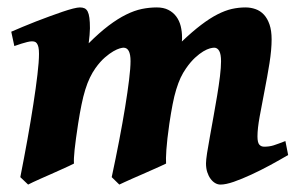

<svg xmlns="http://www.w3.org/2000/svg" viewBox="-20 -477 817 517"><path d="M755.9 -59.6Q733.4 -46.4 707.3 -32.2Q681.2 -18.1 656.2 -6.6Q631.3 4.9 609.6 12.5Q587.9 20 573.7 20Q566.4 20 559.6 16.1Q552.7 12.2 547.1 4.6Q541.5 -2.9 538.1 -13.4Q534.7 -23.9 534.7 -37.1Q534.7 -45.9 537.6 -64.9Q540.5 -84 545.2 -109.1Q549.8 -134.3 554.9 -163.1Q560.1 -191.9 564.7 -219.5Q569.3 -247.1 572.3 -271.5Q575.2 -295.9 575.2 -312Q575.2 -331.1 570.3 -339.8Q565.4 -348.6 556.6 -348.6Q552.7 -348.6 545.2 -346.7Q537.6 -344.7 527.3 -338.6Q517.1 -332.5 505.1 -321.5Q493.2 -310.5 481 -293Q472.7 -281.2 466.3 -267.6Q460 -253.9 454.6 -236.3Q449.2 -218.8 444.8 -196Q440.4 -173.3 436 -144Q429.7 -99.6 428 -73.7Q426.3 -47.9 427.2 -36.6Q422.9 -34.2 412.8 -29.8Q402.8 -25.4 390.4 -19.8Q377.9 -14.2 364 -8.1Q350.1 -2 337.6 3.4Q325.2 8.8 315.4 13.4Q305.7 18.1 301.3 20L280.8 0Q291.5 -49.8 300.8 -98.1Q310.1 -146.5 316.9 -188.2Q323.7 -230 327.6 -262.2Q331.5 -294.4 331.5 -312.5Q331.5 -348.6 312.5 -348.6Q309.6 -348.6 302.5 -346.7Q295.4 -344.7 285.2 -338.9Q274.9 -333 262.5 -322.3Q250 -311.5 237.3 -293.9Q229 -282.2 222.2 -268.1Q215.3 -253.9 209.7 -235.8Q204.1 -217.8 199.5 -195.1Q194.8 -172.4 190.4 -144Q183.6 -99.6 180.9 -74Q178.2 -48.3 179.2 -36.6Q174.8 -34.2 165.3 -29.8Q155.8 -25.4 143.3 -19.8Q130.9 -14.2 117.2 -8.1Q103.5 -2 91.1 3.4Q78.6 8.8 69.1 13.4Q59.6 18.1 55.7 20L34.7 0Q44.9 -51.8 54 -102.1Q63 -152.3 69.8 -196.5Q76.7 -240.7 80.8 -275.9Q85 -311 85 -332Q85 -343.3 83.5 -349.9Q82 -356.4 79.3 -360.1Q76.7 -363.8 73.2 -364.7Q69.8 -365.7 65.9 -365.7Q61 -365.7 53.2 -363.8Q45.4 -361.8 37.6 -359.4L18.6 -353L10.3 -391.6Q23.9 -397.5 41.3 -404.8Q58.6 -412.1 76.9 -419.2Q95.2 -426.3 113.8 -433.1Q132.3 -439.9 148.2 -445.3Q164.1 -450.7 176.5 -453.9Q189 -457 195.3 -457Q202.6 -457 207.8 -454.6Q212.9 -452.1 216.1 -446Q219.2 -439.9 220.7 -429Q222.2 -418 222.2 -400.9Q222.2 -394 221.2 -382.6Q220.2 -371.1 218.8 -360.4Q247.6 -389.2 272.5 -408Q297.4 -426.8 319.6 -437.7Q341.8 -448.7 362.1 -452.9Q382.3 -457 402.3 -457Q420.4 -457 433.3 -450.4Q446.3 -443.8 454.6 -432.6Q462.9 -421.4 466.6 -406.7Q470.2 -392.1 470.2 -376V-372.1Q470.2 -369.1 469.7 -365.2Q498 -392.1 521.5 -409.9Q544.9 -427.7 565.4 -438.2Q585.9 -448.7 604.2 -452.9Q622.6 -457 641.1 -457Q655.3 -457 668.2 -452.4Q681.2 -447.8 690.7 -437.5Q700.2 -427.2 705.8 -410.9Q711.4 -394.5 711.4 -371.1Q711.4 -343.3 705.6 -306.6Q699.7 -270 692.4 -232.9Q685.1 -195.8 679.2 -163.1Q673.3 -130.4 673.3 -109.9Q673.3 -93.3 678.2 -87.6Q683.1 -82 691.4 -82Q705.6 -82 717 -85.7Q728.5 -89.4 748.5 -97.2Z"/></svg>

Font: Gentium Book Basic
Style: Bold Italic
Weight: 700
Italic angle: -8°
Designer: J. Victor Gaultney and Annie Olsen
Foundry: SIL International
Version: Version 1.102; 2013; Maintenance release